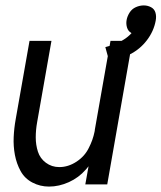

<svg xmlns="http://www.w3.org/2000/svg" viewBox="-20 -681 596 709"><path d="M384 -452 369 -507Q435 -524 466 -559H465Q453 -566 449 -579.5Q445 -593 447.5 -607Q450 -621 458.5 -634.5Q467 -648 481.5 -654.5Q496 -661 511 -661Q525 -661 537.5 -654.5Q550 -648 554 -634.5Q558 -621 555 -605Q548 -566 522.5 -532.5Q497 -499 460 -480.5Q423 -462 384 -452ZM161 8Q128 8 99.5 -7Q71 -22 56 -49.5Q41 -77 35 -109Q29 -141 30.5 -174.5Q32 -208 38 -241L89 -530H170L117 -229Q112 -201 112 -173.5Q112 -146 120 -121Q128 -96 149.5 -80Q171 -64 199 -64Q232 -64 262.5 -84Q293 -104 308 -135Q323 -164 329 -194L330 -199V-201L388 -530H469L376 0H295L307 -67Q302 -61 297 -55Q271 -25 234.5 -8.5Q198 8 161 8Z"/></svg>

Font: Iosevka SS08
Style: Italic
Weight: 400
Italic angle: -10°
Monospace: yes
Designer: Belleve Invis
Foundry: Belleve Invis
Version: 2.1.0; ttfautohint (v1.8.2)